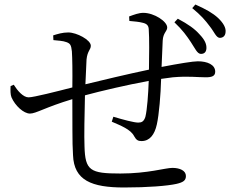

<svg xmlns="http://www.w3.org/2000/svg" viewBox="-20 -811 1040 852"><path d="M827 -624C845 -597 855 -573 870 -572C884 -571 895 -578 896 -596C897 -615 889 -634 866 -658C844 -683 816 -703 769 -728L754 -712C791 -677 809 -651 827 -624ZM911 -694C931 -669 939 -644 955 -643C969 -643 980 -651 981 -669C983 -687 972 -708 948 -731C924 -753 896 -769 847 -791L833 -775C871 -744 891 -721 911 -694ZM554 -718C578 -716 598 -714 613 -710C631 -706 639 -698 640 -682C643 -642 642 -563 641 -502C550 -483 424 -453 359 -437L364 -547C368 -586 383 -590 383 -608C383 -634 320 -667 283 -667C257 -667 235 -660 216 -654L217 -633C235 -631 260 -630 275 -624C291 -618 296 -612 299 -583C301 -554 302 -492 301 -423C235 -406 129 -379 107 -379C83 -379 58 -408 41 -435L27 -429C26 -410 26 -391 31 -379C47 -342 85 -307 113 -307C140 -307 181 -335 301 -371C302 -276 300 -178 304 -123C308 -10 387 21 531 21C635 21 723 14 763 5C793 -2 805 -10 805 -30C805 -54 778 -66 745 -66C713 -66 637 -41 514 -41C380 -41 358 -54 355 -161C353 -207 355 -301 357 -388C427 -407 542 -434 640 -452C638 -396 633 -323 625 -292C618 -271 608 -267 593 -267C575 -267 526 -280 483 -293L476 -271C515 -254 560 -237 575 -207C585 -189 593 -185 608 -185C644 -185 666 -213 676 -259C686 -304 693 -390 695 -461L747 -468C817 -474 854 -468 893 -468C920 -468 935 -473 935 -493C935 -524 900 -539 858 -539C836 -539 775 -529 697 -514L702 -631C704 -666 722 -672 722 -689C722 -716 664 -754 616 -754C596 -754 575 -746 553 -738Z"/></svg>

Font: Harano Aji Mincho KR
Style: Regular
Weight: 400
Foundry: Masamichi Hosoda
Version: HaranoAjiMinchoKR-Regular version 20230610;ttx 4.39.4